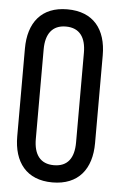

<svg xmlns="http://www.w3.org/2000/svg" viewBox="-52 -744 493 789"><g transform="rotate(5 194.5 -350.0)"><path d="M34 -169C34 -63 87 7 194 7C302 7 355 -63 355 -169V-531C355 -638 302 -707 194 -707C87 -707 34 -638 34 -531ZM111 -535C111 -598 138 -636 194 -636C251 -636 277 -598 277 -535V-165C277 -101 251 -64 194 -64C138 -64 111 -101 111 -165Z"/></g></svg>

Font: VL Bebas Neue Regular
Style: Regular
Weight: 400
Designer: Ryoichi Tsunekawa
Foundry: Ryoichi Tsunekawa
Version: Version 001.003